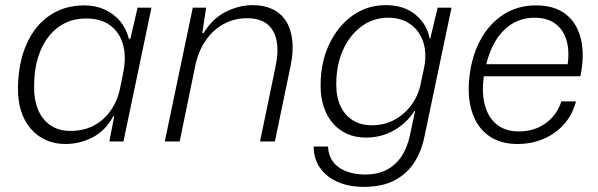

<svg xmlns="http://www.w3.org/2000/svg" viewBox="-20 -551 2328 748"><path d="M235 10Q192 10 157.5 -6Q123 -22 98.5 -51Q74 -80 61.5 -120.5Q49 -161 50 -212Q52 -310 84.5 -381.5Q117 -453 174.5 -491.5Q232 -530 309 -530Q353 -530 388.5 -513.5Q424 -497 448 -468.5Q472 -440 482 -400H488L516 -521H570L461 0H406L425 -98H421Q392 -43 342 -16.5Q292 10 235 10ZM254 -41Q306 -41 345 -61.5Q384 -82 411 -120Q438 -158 448 -208L459 -263Q473 -328 459.5 -376.5Q446 -425 409.5 -452Q373 -479 316 -479Q253 -479 207.5 -445.5Q162 -412 137.5 -353Q113 -294 113 -216Q112 -163 128.5 -123.5Q145 -84 177 -62.5Q209 -41 254 -41Z M622 0 731 -521H783L768 -422H773Q808 -479 859.5 -505Q911 -531 965 -531Q1008 -531 1041 -515.5Q1074 -500 1093.5 -470Q1113 -440 1118.5 -396Q1124 -352 1112 -294L1051 0H993L1053 -289Q1066 -350 1057.5 -392.5Q1049 -435 1020.5 -457.5Q992 -480 942 -480Q893 -480 851.5 -457.5Q810 -435 781.5 -393.5Q753 -352 741 -296L680 0Z M1397 177Q1339 177 1295 157.5Q1251 138 1226.5 102.5Q1202 67 1202 20H1258Q1259 54 1277 78.5Q1295 103 1328 116Q1361 129 1402 129Q1450 129 1485.5 111Q1521 93 1544 58.5Q1567 24 1577 -24L1597 -118H1594Q1565 -72 1515.5 -43.5Q1466 -15 1406 -15Q1366 -15 1333.5 -29Q1301 -43 1277.5 -70Q1254 -97 1241.5 -134Q1229 -171 1229 -217Q1229 -308 1262.5 -378.5Q1296 -449 1353 -490Q1410 -531 1483 -531Q1554 -531 1599 -493.5Q1644 -456 1654 -400H1656L1685 -521H1739L1634 -21Q1623 36 1594.5 81Q1566 126 1517.5 151.5Q1469 177 1397 177ZM1429 -63Q1479 -63 1519 -85.5Q1559 -108 1585.5 -146Q1612 -184 1620 -230L1633 -291Q1643 -347 1628 -390Q1613 -433 1577.5 -457.5Q1542 -482 1493 -482Q1434 -482 1388 -448Q1342 -414 1316 -355.5Q1290 -297 1290 -222Q1290 -171 1307.5 -135.5Q1325 -100 1356 -81.5Q1387 -63 1429 -63Z M1996 10Q1931 10 1886.5 -20.5Q1842 -51 1822 -106Q1802 -161 1807 -234Q1814 -322 1848 -388.5Q1882 -455 1938.5 -492.5Q1995 -530 2068 -530Q2141 -530 2185 -495Q2229 -460 2243.5 -397.5Q2258 -335 2241 -254H1865Q1856 -190 1869 -141.5Q1882 -93 1915.5 -66Q1949 -39 2001 -39Q2062 -39 2106 -71Q2150 -103 2167 -156H2224Q2210 -103 2176.5 -66Q2143 -29 2096.5 -9.5Q2050 10 1996 10ZM1871 -285 1859 -301H2203L2189 -285Q2200 -344 2188.5 -388.5Q2177 -433 2145 -457.5Q2113 -482 2062 -482Q2017 -482 1979 -460.5Q1941 -439 1913 -395.5Q1885 -352 1871 -285Z"/></svg>

Font: Mona Sans ExtraLight Light
Style: Italic
Weight: 300
Italic angle: -11.6951°
Version: Version 2.000